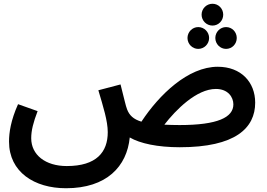

<svg xmlns="http://www.w3.org/2000/svg" viewBox="-20 -770 1418 1021"><path d="M1110 -634C1142 -634 1167 -660 1167 -692C1167 -724 1142 -750 1110 -750C1078 -750 1052 -724 1052 -692C1052 -660 1078 -634 1110 -634ZM1034 -510C1066 -510 1092 -536 1092 -568C1092 -600 1066 -626 1034 -626C1003 -626 977 -600 977 -568C977 -536 1003 -510 1034 -510ZM1182 -510C1214 -510 1239 -536 1239 -568C1239 -600 1214 -626 1182 -626C1151 -626 1125 -600 1125 -568C1125 -536 1151 -510 1182 -510ZM331 231C547 231 655 115 670 -39C725 -7 818 13 936 13C1232 13 1337 -89 1337 -224C1337 -333 1262 -415 1138 -415C980 -415 827 -267 732 -123C689 -136 668 -157 656 -188C648 -208 641 -244 621 -321L503 -290C529 -202 553 -127 553 -67C553 39 493 113 335 113C222 113 146 54 146 -35C146 -76 157 -119 180 -179L76 -216C37 -129 28 -64 28 -17C28 145 163 231 331 231ZM1128 -297C1193 -297 1221 -253 1221 -215C1221 -146 1138 -105 935 -105C905 -105 878 -106 854 -107C915 -186 1025 -297 1128 -297Z"/></svg>

Font: Noto Sans Arabic UI SmBd
Style: Regular
Weight: 600
Designer: Monotype Design Team, Nadine Chahine and Nizar Qandah
Foundry: Monotype Imaging Inc.
Version: Version 2.010